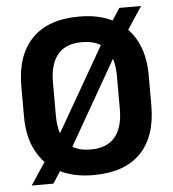

<svg xmlns="http://www.w3.org/2000/svg" viewBox="-51 -721 725 805"><g transform="rotate(-5 311.0 -319.0)"><path d="M312 14.5Q227 14.5 167 -17.5Q107 -49.5 75 -110Q43 -170.5 43 -255V-383.5Q43 -513 111 -583Q179 -653 310 -653Q395.5 -653 455.5 -620.5Q515.5 -588 547.2 -527.8Q579 -467.5 579 -383.5V-255Q579 -124.5 511.2 -55Q443.5 14.5 312 14.5ZM50 35.5 135 -92.5 163.5 -131 414 -567 432 -599 481 -674.5H572.5L489.5 -549L462.5 -511L213 -75L198 -52L141.5 35.5ZM311 -93.5Q378.5 -93.5 412.2 -134Q446 -174.5 446 -249.5V-391Q446 -465 414 -505Q382 -545 311 -545Q243.5 -545 210 -504.5Q176.5 -464 176.5 -389V-247.5Q176.5 -172.5 208.8 -133Q241 -93.5 311 -93.5Z"/></g></svg>

Font: Anek Gurmukhi Medium SemiBold
Style: Regular
Weight: 600
Version: Version 1.003